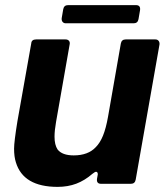

<svg xmlns="http://www.w3.org/2000/svg" viewBox="-20 -718 655 750"><path d="M42 -84Q35 -106 35 -137Q35 -164 48 -244L102 -548Q103 -564 121 -564H236Q245 -564 249.5 -558.5Q254 -553 252 -544L199 -242Q193 -208 193 -184Q193 -152 205 -134Q223 -111 268 -111Q324 -111 354 -143Q371 -160 382.5 -188.5Q394 -217 402 -262L452 -548Q455 -564 471 -564H587Q595 -564 599.5 -558.5Q604 -553 603 -544L510 -16Q507 0 491 0H375Q356 0 359 -20L361 -31L362 -37Q362 -47 355 -47Q351 -47 341 -39Q311 -13 278 -0.5Q245 12 205 12Q71 12 42 -84ZM237 -627Q229 -627 224.5 -632.5Q220 -638 221 -647L227 -682Q230 -698 246 -698H511Q530 -698 527 -678L521 -643Q518 -627 502 -627Z"/></svg>

Font: Open Sauce Two ExtraBold Italic
Style: Regular
Weight: 800
Italic angle: -10°
Designer: Alfredo Marco Pradil
Foundry: Creative Sauce Fz LLC
Version: Version 1.477